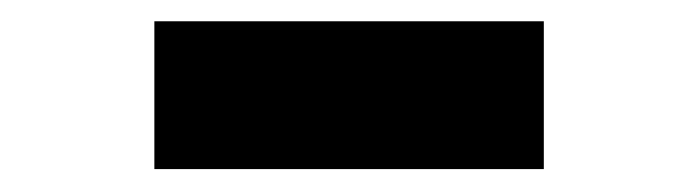

<svg xmlns="http://www.w3.org/2000/svg" viewBox="-20 -734 640 176"><path d="M121.5 -579V-714.5H478.5V-579Z"/></svg>

Font: Commissioner ExtraBold
Style: Regular
Weight: 800
Designer: Kostas Bartsokas
Foundry: Kostas Bartsokas
Version: Version 1.000; ttfautohint (v1.8.3)